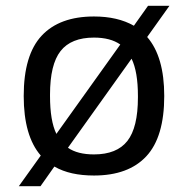

<svg xmlns="http://www.w3.org/2000/svg" viewBox="-20 -595 651 664"><path d="M45 49 121 -57Q62 -125 62 -263Q62 -405 124 -471.5Q186 -538 305 -538Q387 -538 443 -506L492 -575H566L489 -467Q548 -399 548 -263Q548 -121 486 -54.5Q424 12 305 12Q264 12 230 4.5Q196 -3 168 -19L120 49ZM305 -61Q384 -61 420.5 -107.5Q457 -154 457 -258V-263Q457 -347 435 -392L215 -84Q248 -61 305 -61ZM175 -132 396 -441Q362 -465 305 -465Q226 -465 189.5 -418.5Q153 -372 153 -268V-263Q153 -177 175 -132Z"/></svg>

Font: Archivo VF Beta
Style: Regular
Weight: 400
Designer: Hector Gatti
Foundry: Omnibus-Type
Version: Version 1.002